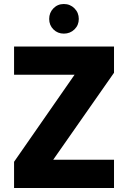

<svg xmlns="http://www.w3.org/2000/svg" viewBox="-20 -933 636 953"><path d="M545.9 -702.1V-571.8L244.1 -140.1H545.9V0H49.8V-129.9L350.1 -562H49.8V-702.1ZM296.9 -766.1Q266.1 -766.1 245.1 -787.1Q224.1 -808.1 224.1 -838.9Q224.1 -870.1 245.1 -891.6Q266.1 -913.1 296.9 -913.1Q328.1 -913.1 349.6 -891.6Q371.1 -870.1 371.1 -838.9Q371.1 -808.1 349.6 -787.1Q328.1 -766.1 296.9 -766.1Z"/></svg>

Font: SVN-Poppins
Style: Bold
Weight: 700
Designer: Ninad Kale (Devanagari), Jonny Pinhorn (Latin)
Foundry: Indian Type Foundry
Version: Version 3.200;PS 1.000;hotconv 16.6.54;makeotf.lib2.5.65590